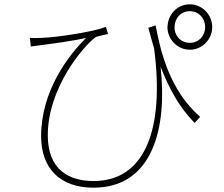

<svg xmlns="http://www.w3.org/2000/svg" viewBox="-20 -819 1040 892"><path d="M966 -693C966 -751 919 -799 862 -799C807 -799 764 -757 759 -703L758 -695V-693C758 -636 804 -588 862 -588C919 -588 966 -636 966 -693ZM791 -693C791 -735 821 -767 862 -767C903 -767 933 -735 933 -693C933 -652 903 -620 862 -620C823 -620 796 -647 791 -683V-692V-693ZM726 -509C766 -407 811 -323 884 -248L910 -276C767 -400 725 -584 703 -701L669 -690C678 -656 687 -624 696 -594C745 -219 654 22 415 22C306 22 202 -25 202 -191C202 -410 367 -605 425 -647C439 -652 470 -658 482 -661L472 -694C420 -673 255 -646 172 -643C154 -642 131 -642 119 -643L123 -603C141 -605 160 -608 177 -610C220 -616 317 -628 380 -643C297 -561 171 -396 171 -186C171 -36 260 53 414 53C690 53 758 -225 726 -509ZM758 -694V-695V-698V-694Z"/></svg>

Font: Glow Sans SC Normal ExtraLight
Style: Regular
Weight: 200
Designer: Ryoko NISHIZUKA (kana, bopomofo & ideographs); Paul D. Hunt (Latin, Greek & Cyrillic); Sandoll Communications, Soo-young
Version: Version 0.93